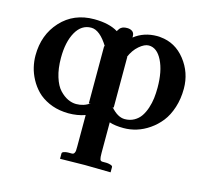

<svg xmlns="http://www.w3.org/2000/svg" viewBox="-98 -558 969 899"><g transform="rotate(15 386.0 -108.5)"><path d="M249 -402.8Q201.7 -402.8 174.8 -355Q147.9 -307.1 147.9 -230Q147.9 -177.7 160.2 -138.4Q172.4 -99.1 191.9 -78.6Q211.4 -58.1 231.7 -48.6Q252 -39.1 272 -39.1Q309.1 -39.1 337.9 -60.1L329.1 -57.1V-335.9L333 -334Q291 -402.8 249 -402.8ZM530.8 -392.1Q510.3 -392.1 484.9 -370.4Q459.5 -348.6 444.8 -313L446.8 -314.9V-67.9L440.9 -69.8Q475.6 -29.8 509.8 -29.8Q535.2 -29.8 554.9 -40.8Q574.7 -51.8 586.9 -69.6Q599.1 -87.4 607.2 -111.8Q615.2 -136.2 618.2 -160.6Q621.1 -185.1 621.1 -211.9Q621.1 -291.5 595.9 -341.8Q570.8 -392.1 530.8 -392.1ZM294.9 189.9H313Q320.8 189.9 324.5 184.1Q328.1 178.2 328.6 171.6Q329.1 165 329.1 150.9V-1Q292.5 12.2 248 12.2Q233.9 12.2 227.1 11.2Q186 7.8 152.1 -7.8Q118.2 -23.4 95.9 -45.9Q73.7 -68.4 58.3 -96.9Q43 -125.5 36.4 -153.8Q29.8 -182.1 29.8 -210Q29.8 -310.5 91.8 -377.7Q153.8 -444.8 252 -444.8Q324.7 -444.8 368.2 -418L370.1 -421.9Q377.4 -434.1 382.8 -437Q392.1 -444.8 412.1 -444.8Q427.2 -444.8 437 -437.5Q446.8 -430.2 446.8 -415V-408.2Q493.2 -444.8 557.1 -444.8Q568.4 -444.8 573.2 -443.8Q646 -437.5 693.6 -377.2Q741.2 -316.9 741.2 -238.8Q741.2 -189.5 727.5 -147.2Q713.9 -105 691.2 -76.2Q668.5 -47.4 638.9 -27.1Q609.4 -6.8 578.4 2.7Q547.4 12.2 516.1 12.2Q474.1 12.2 446.8 2.9V150.9Q446.8 173.3 449.5 181.6Q452.1 189.9 461.9 189.9H481Q488.8 189.9 500 193.1Q511.2 196.3 511.2 202.1V228Q425.3 226.1 386.2 226.1L266.1 228V202.1Q266.1 195.8 276.1 192.9Q286.1 189.9 294.9 189.9Z"/></g></svg>

Font: Common Serif
Style: Bold
Weight: 700
Designer: Philipp H. Poll, Khaled Hosny
Foundry: Stefan Peev, Context Ltd.
Version: Version 1.026